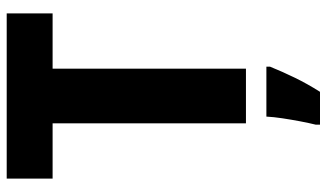

<svg xmlns="http://www.w3.org/2000/svg" viewBox="-221 -533 975 573"><g transform="rotate(-90 266.5 -246.5)"><path d="M348 0H185V-577H20V-714H513V-577H348ZM354 72Q339 109 321 146Q303 183 279 221H181V208Q186 188 191 161.5Q196 135 200 108.5Q204 82 205 61H354Z"/></g></svg>

Font: Noto Sans Gujarati SemiCondensed ExtraBold
Style: Regular
Weight: 800
Width: 4
Designer: Jelle Bosma - Monotype Design Team, Universal Thirst
Foundry: Monotype Imaging Inc.
Version: Version 2.106; ttfautohint (v1.8.4.7-5d5b)